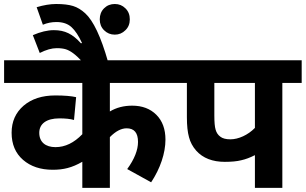

<svg xmlns="http://www.w3.org/2000/svg" viewBox="-20 -916 1491 936"><path d="M381.3 0H515.6V-247.6C543.9 -276.4 571.3 -290.5 597.2 -290.5C634.3 -290.5 652.8 -268.6 652.8 -224.1C652.8 -184.6 635.3 -140.1 600.1 -91.8L716.8 -27.3C761.2 -94.2 786.6 -169.4 786.6 -235.4C786.6 -286.1 772 -326.7 742.2 -356.4C712.4 -386.2 672.9 -400.9 624.5 -400.9C583.5 -400.9 547.4 -391.6 515.6 -372.6V-511.7H837.4V-622.1H0V-511.7H381.3V-261.7C340.8 -219.7 297.4 -198.7 250.5 -198.7C202.1 -198.7 171.4 -223.1 171.4 -268.6C171.4 -313 207 -338.9 269.5 -338.9C298.8 -338.9 322.8 -336.4 340.8 -331.1L351.1 -442.4C327.1 -447.8 293.5 -450.7 249.5 -450.7C185.5 -450.7 134.3 -434.1 95.2 -400.9C56.2 -367.2 36.6 -323.2 36.6 -269C36.6 -212.9 55.2 -168.9 92.3 -136.7C129.4 -104.5 177.7 -88.4 236.8 -88.4C289.1 -88.4 330.6 -98.1 381.3 -127.4Z M506.8 -614.7C471.7 -738.3 434.6 -814.9 396 -850.6C377 -868.2 356.9 -880.4 336.4 -886.7C315.9 -893.1 288.6 -896.5 253.9 -896.5C224.6 -896.5 192.9 -891.1 158.7 -880.9L189 -795.4C210 -804.2 231.9 -808.6 254.9 -808.6C286.1 -808.6 310.5 -800.3 328.6 -783.7C346.7 -767.1 363.8 -741.2 379.9 -706.1L374.5 -705.1C334 -750 296.9 -769 242.7 -769C211.4 -769 177.2 -760.7 140.1 -744.6L173.8 -657.7C204.6 -673.3 231.9 -681.2 256.8 -681.2C274.9 -681.2 289.6 -679.2 300.8 -675.8C323.2 -668.5 346.7 -652.3 381.8 -614.7ZM539.6 -896.5C519 -896.5 501.5 -889.6 487.3 -875.5C473.1 -861.3 466.3 -843.3 466.3 -821.8C466.3 -800.3 473.1 -782.7 487.3 -768.6C501.5 -754.4 519 -747.1 539.6 -747.1C560.1 -747.1 577.1 -754.4 591.3 -768.6C606 -782.7 612.8 -800.3 612.8 -821.8C612.8 -843.3 606 -861.3 591.3 -875.5C577.1 -889.6 560.1 -896.5 539.6 -896.5Z M1222.7 0H1356.4V-511.7H1450.7V-622.1H823.2V-511.7H891.1V-344.7C891.1 -304.2 894.5 -271.5 901.4 -247.1C907.7 -222.7 919.4 -201.2 936 -182.1C969.2 -144.5 1017.1 -127 1075.7 -127C1107.9 -127 1134.8 -129.4 1156.2 -134.8C1177.7 -139.6 1199.7 -147.9 1222.7 -159.7ZM1222.7 -511.7V-292.5C1189 -257.8 1142.6 -236.8 1103 -236.8C1081.1 -236.8 1064.5 -241.2 1053.7 -250C1042.5 -258.3 1035.2 -269.5 1031.2 -283.7C1026.9 -297.4 1024.9 -320.3 1024.9 -353V-511.7Z"/></svg>

Font: Noto Reveo Sans
Style: Bold
Weight: 700
Designer: Monotype Design team
Foundry: Monotype Imaging Inc.
Version: Version 1.04